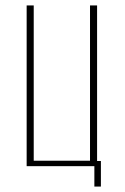

<svg xmlns="http://www.w3.org/2000/svg" viewBox="-20 -611 459 706"><path d="M327 75V0H78V-591H104V-20H311V-591H337V-19H351V75Z"/></svg>

Font: Alumni Sans Thin
Style: Regular
Weight: 100
Designer: Robert E. Leuschke
Foundry: Robert E. Leuschke
Version: Version 1.018